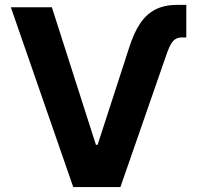

<svg xmlns="http://www.w3.org/2000/svg" viewBox="-20 -757 798 777"><path d="M696.8 -737.3H733.9V-605.5H717.3Q701.2 -605.5 690.7 -599.1Q680.2 -592.8 672.6 -580.1Q665 -567.4 657.2 -546.4L467.3 0H276.4L23.9 -727.5H189.9L368.2 -170.9H375L502.4 -563.5Q521.5 -624 547.1 -662.1Q572.8 -700.2 609.4 -718.8Q646 -737.3 696.8 -737.3Z"/></svg>

Font: Inter RS Variable
Style: Regular
Weight: 400
Designer: Rasmus Andersson (customised by Maria Ramos and Noel Pretorius)
Foundry: rsms
Version: Version 3.001;Glyphs 3.2.3 (3260)